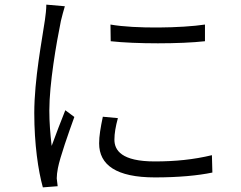

<svg xmlns="http://www.w3.org/2000/svg" viewBox="-20 -777 1040 829"><path d="M457 -671 458 -599C564 -587 760 -587 865 -599V-671C767 -656 564 -652 457 -671ZM489 -267 424 -273C414 -225 408 -190 408 -158C408 -65 482 -11 649 -11C750 -11 835 -19 897 -32L895 -107C816 -88 737 -80 648 -80C505 -80 474 -128 474 -174C474 -201 479 -230 489 -267ZM260 -750 180 -757C180 -736 177 -713 174 -691C162 -607 128 -435 128 -289C128 -154 145 -40 165 32L229 27C228 17 226 4 225 -7C225 -18 227 -37 230 -51C239 -98 276 -203 301 -272L262 -301C245 -259 220 -194 203 -147C197 -201 193 -247 193 -300C193 -415 223 -589 243 -687C247 -705 255 -733 260 -750Z"/></svg>

Font: Noto Sans KR DemiLight
Style: Regular
Weight: 350
Designer: Ryoko NISHIZUKA 西塚涼子 (kana, bopomofo & ideographs); Paul D. Hunt (Latin, Greek & Cyrillic); Sandoll Communications 산돌커뮤니
Foundry: Adobe
Version: Version 2.004;hotconv 1.0.118;makeotfexe 2.5.65603